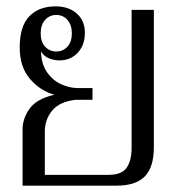

<svg xmlns="http://www.w3.org/2000/svg" viewBox="-20 -584 569 604"><path d="M51 -177Q51 -211 73 -242Q95 -273 151 -286Q107 -298 74.5 -335.5Q42 -373 42 -435Q42 -501 72 -532.5Q102 -564 155 -564Q196 -564 221.5 -541.5Q247 -519 247 -481Q247 -442 224.5 -418Q202 -394 167 -394Q150 -394 134 -400.5Q118 -407 109 -422Q110 -382 128.5 -356Q147 -330 173.5 -318.5Q200 -307 224 -307H271V-270H217Q167 -264 144 -236Q121 -208 121 -170V-34H322Q363 -34 378.5 -56.5Q394 -79 394 -119V-553H464V-121Q464 -58 435.5 -29Q407 0 347 0H51ZM206 -479Q206 -506 192 -521.5Q178 -537 157 -537Q136 -537 122 -521.5Q108 -506 108 -479Q108 -452 122 -437Q136 -422 157 -422Q178 -422 192 -437Q206 -452 206 -479Z"/></svg>

Font: Trirong Light
Style: Regular
Weight: 300
Designer: Katatrad Team
Foundry: CadsonDemak
Version: Version 1.001